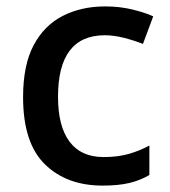

<svg xmlns="http://www.w3.org/2000/svg" viewBox="-20 -569 530 599"><path d="M300 10Q188 10 120 -56.5Q52 -123 52 -266Q52 -366 85 -428Q118 -490 176 -519.5Q234 -549 308 -549Q353 -549 392.5 -539.5Q432 -530 458 -518L426 -432Q398 -443 366.5 -451Q335 -459 307 -459Q161 -459 161 -267Q161 -175 197 -127Q233 -79 303 -79Q348 -79 382.5 -89Q417 -99 446 -115V-23Q417 -6 383 2Q349 10 300 10Z"/></svg>

Font: Noto Sans Myanmar Medium
Style: Regular
Weight: 500
Designer: Monotype Design Team
Foundry: Monotype Imaging Inc.
Version: Version 2.107; ttfautohint (v1.8.4.7-5d5b)